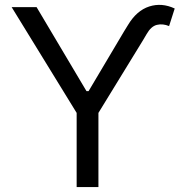

<svg xmlns="http://www.w3.org/2000/svg" viewBox="-20 -756 746 776"><path d="M558.2 -593.8 377.8 -299.7V0H289.8V-299.7L27 -727.3H127.8L329.5 -387.8H338.1L481.5 -629.3L497.2 -654.8Q532.3 -713.4 583.1 -729.8Q633.9 -746.1 686.1 -721.6L663.4 -650.6Q637.8 -661.2 614.2 -655.5Q590.6 -649.9 572.4 -617.9Z"/></svg>

Font: Inter UI
Style: Regular
Weight: 400
Designer: Rasmus Andersson
Foundry: rsms
Version: 3.2;8d6f07862